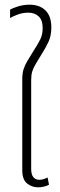

<svg xmlns="http://www.w3.org/2000/svg" viewBox="-20 -790 258 819"><path d="M142 9Q116 9 95.5 -7.5Q75 -24 75 -64V-452Q75 -477 80.5 -494.5Q86 -512 96.5 -529.5Q107 -547 123 -573Q142 -602 152 -622.5Q162 -643 162 -670Q162 -704 145 -720Q128 -736 101 -736Q78 -736 57 -728.5Q36 -721 23 -713V-749Q33 -755 56.5 -762.5Q80 -770 106 -770Q149 -770 174 -745.5Q199 -721 199 -673Q199 -638 187 -612Q175 -586 157 -558Q142 -533 132 -516.5Q122 -500 117.5 -485Q113 -470 113 -449V-70Q113 -45 122.5 -34Q132 -23 148 -23Q157 -23 166.5 -26Q176 -29 183 -33L189 -2Q178 4 165.5 6.5Q153 9 142 9Z"/></svg>

Font: Noto Sans Thai UI Cond ExtLt
Style: Regular
Weight: 200
Width: 3
Designer: Monotype Design Team
Foundry: Monotype Imaging Inc.
Version: Version 2.000; ttfautohint (v1.8.4.7-5d5b)